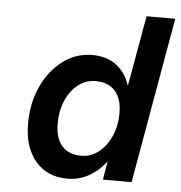

<svg xmlns="http://www.w3.org/2000/svg" viewBox="-51 -749 759 807"><g transform="rotate(5 328.0 -345.5)"><path d="M656 -700 533 0H412L425 -78Q394 -37 352.5 -14Q311 9 262 9Q177 9 127.5 -49.5Q78 -108 78 -208Q78 -295 110.5 -365Q143 -435 198.5 -476.5Q254 -518 323 -518Q384 -518 424.5 -487Q465 -456 482 -402L535 -700ZM202 -218Q202 -157 230.5 -124.5Q259 -92 313 -92Q352 -92 384.5 -117Q417 -142 437 -185.5Q457 -229 457 -285Q457 -345 428 -377.5Q399 -410 346 -410Q306 -410 273.5 -385.5Q241 -361 221.5 -317.5Q202 -274 202 -218Z"/></g></svg>

Font: Overused Grotesk SemiBold
Style: Italic
Weight: 600
Italic angle: -10°
Version: Version 0.003